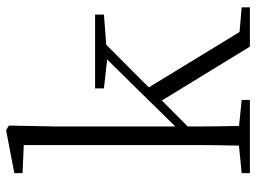

<svg xmlns="http://www.w3.org/2000/svg" viewBox="-125 -715 840 630"><g transform="rotate(-90 295.0 -400.0)"><path d="M42 0V-27L153 -38H173L282 -27V0ZM131 0Q132 -21 132.5 -49Q133 -77 133.5 -108Q134 -139 134 -169.5Q134 -200 134 -226V-742L42 -746V-773L183 -800L198 -791L195 -637V-227Q195 -201 195 -170Q195 -139 195.5 -108Q196 -77 196.5 -49Q197 -21 198 0ZM166 -175V-218H169L311 -363L454 -508H500ZM457 0 274 -299 317 -342 505 -34 586 -27V0ZM320 -479V-508H562V-479L445 -470L427 -467Z"/></g></svg>

Font: Noto Serif TC
Style: Regular
Weight: 200
Designer: Ryoko NISHIZUKA 西塚涼子 (kana & ideographs); Frank Grießhammer (Latin, Greek & Cyrillic); Wenlong ZHANG 张文龙 (bopomofo); San
Foundry: Adobe
Version: Version 2.001;hotconv 1.1.0;makeotfexe 2.6.0